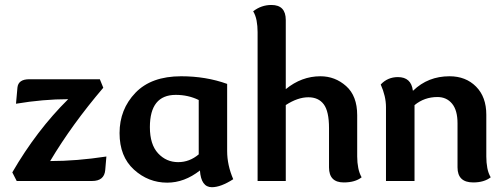

<svg xmlns="http://www.w3.org/2000/svg" viewBox="-20 -740 2061 785"><path d="M356.4 0H48.3L30.3 -35.2Q129.9 -207 258.8 -334.5Q156.7 -334.5 45.4 -315.9L51.3 -381.8Q54.7 -416 99.6 -416H388.2L402.3 -381.3Q274.4 -231.4 185.1 -81.5Q293 -81.5 415 -100.1L410.2 -44.4Q406.2 0 356.4 0Z M846.2 25.4Q802.2 25.4 797.4 -43Q733.9 6.8 663.6 6.8Q586.4 6.8 527.6 -46.6Q468.8 -100.1 468.8 -195.8Q468.8 -293 533.7 -360.6Q598.6 -428.2 720.7 -428.2Q821.8 -428.2 908.7 -397V-122.6Q908.7 -64.9 933.6 -7.3Q882.8 25.4 846.2 25.4ZM708.5 -77.1Q754.9 -77.1 792.5 -108.9V-331.1Q749.5 -352.1 698.7 -352.1Q592.8 -352.1 592.8 -220.2Q592.8 -149.4 626.2 -113.3Q659.7 -77.1 708.5 -77.1Z M1325.2 -216.3Q1325.2 -284.7 1303.7 -313.5Q1282.2 -342.3 1240.7 -342.3Q1197.3 -342.3 1148.4 -310.5V0H1033.2V-608.9Q1033.2 -633.8 1029.1 -655.8Q1024.9 -677.7 1015.1 -693.8Q1048.3 -719.7 1089.8 -719.7Q1148.4 -719.7 1148.4 -658.2V-375.5Q1212.9 -428.2 1290 -428.2Q1350.1 -428.2 1395.3 -387.9Q1440.4 -347.7 1440.4 -269V-100.1Q1440.4 -75.2 1444.8 -53.2Q1449.2 -31.2 1458.5 -15.1Q1432.1 5.9 1385.3 5.9Q1325.2 5.9 1325.2 -55.7Z M1668 -369.6H1669.4Q1730 -428.2 1817.9 -428.2Q1884.3 -428.2 1926.3 -386Q1968.3 -343.8 1968.3 -271V-100.1Q1968.3 -75.2 1972.4 -53.2Q1976.6 -31.2 1986.3 -15.1Q1959.5 5.9 1914.6 5.9Q1850.6 5.9 1850.6 -55.7V-235.8Q1850.6 -289.6 1828.1 -316.4Q1805.7 -343.3 1768.6 -343.3Q1714.8 -343.3 1674.8 -310.1V0H1558.1V-302.2Q1558.1 -346.2 1536.6 -394.5Q1564.9 -424.8 1606.9 -424.8Q1661.1 -424.8 1668 -369.6Z"/></svg>

Font: Bainsley
Style: Bold
Weight: 700
Designer: Paul James MIller
Foundry: High-Logic / Made with FontCreator
Version: Version 1.411;March 28, 2021;FontCreator 13.0.0.2683 64-bit